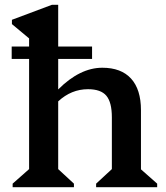

<svg xmlns="http://www.w3.org/2000/svg" viewBox="-20 -785 697 805"><path d="M33 0V-15L102 -76V-624L30 -684V-702L198 -765H224V-410Q315 -501 409 -501Q488 -501 529.5 -455.5Q571 -410 571 -323V-75L639 -15V0H383V-15L449 -76V-293Q449 -356 426 -383.5Q403 -411 349 -411Q279 -411 224 -360V-76L290 -15V0ZM29 -538V-590H366V-538Z"/></svg>

Font: Platypi Medium
Style: Regular
Weight: 500
Designer: David Sargent
Foundry: Bolt Cutter Type
Version: Version 1.200; ttfautohint (v1.8.4.7-5d5b)